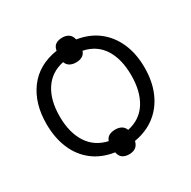

<svg xmlns="http://www.w3.org/2000/svg" viewBox="-180 -949 1181 1185"><g transform="rotate(-30 410.5 -356.5)"><path d="M411 59Q383 59 364.5 46.5Q346 34 341 5Q250 -9 187.5 -58Q125 -107 93 -184Q61 -261 61 -359Q61 -505 133 -601.5Q205 -698 341 -719Q346 -748 364.5 -760Q383 -772 411 -772Q438 -772 456 -760Q474 -748 481 -719Q569 -705 631 -657Q693 -609 726.5 -532.5Q760 -456 760 -358Q760 -260 727 -183.5Q694 -107 632 -58.5Q570 -10 482 5Q475 34 456.5 46.5Q438 59 411 59ZM341 -75Q349 -98 367 -107.5Q385 -117 411 -117Q435 -117 453 -107.5Q471 -98 480 -75Q572 -95 618.5 -169Q665 -243 665 -358Q665 -473 618.5 -546.5Q572 -620 480 -639Q472 -616 454 -606Q436 -596 411 -596Q385 -596 367 -606Q349 -616 341 -638Q250 -619 202.5 -546Q155 -473 155 -358Q155 -243 202.5 -169Q250 -95 341 -75Z"/></g></svg>

Font: Go Noto Kurrent-Regular
Style: Regular
Weight: 400
Designer: Monotype Design Team
Foundry: Monotype Imaging Inc.
Version: Version 2.012; ttfautohint (v1.8.4.7-5d5b)